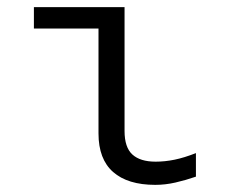

<svg xmlns="http://www.w3.org/2000/svg" viewBox="-20 -508 640 538"><path d="M415 10Q338 10 297 -26Q256 -62 256 -134V-428H75V-488H329V-141Q329 -95 351 -75Q373 -55 416 -55Q442 -55 469 -60.5Q496 -66 529 -79V-13Q500 -3 471.5 3.5Q443 10 415 10Z"/></svg>

Font: Red Hat Mono
Style: Regular
Weight: 400
Designer: Pentagram, MCKL
Foundry: Pentagram, MCKL
Version: Version 1.023